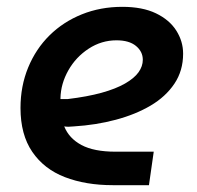

<svg xmlns="http://www.w3.org/2000/svg" viewBox="-20 -542 576 562"><path d="M310 0Q231 0 170 -23.5Q109 -47 74.5 -97.5Q40 -148 40 -226Q40 -290 62.5 -344.5Q85 -399 125 -438.5Q165 -478 219.5 -500Q274 -522 338 -522Q397 -522 436.5 -503Q476 -484 496 -452.5Q516 -421 516 -385Q516 -335 490.5 -297Q465 -259 421 -233Q377 -207 319 -191.5Q261 -176 196 -172Q187 -171 180.5 -171Q174 -171 168 -172Q182 -137 218.5 -117.5Q255 -98 318 -98H430L416 0ZM157 -252Q162 -252 167 -252Q172 -252 178 -252Q236 -259 277.5 -270.5Q319 -282 346 -297.5Q373 -313 385.5 -330.5Q398 -348 398 -367Q398 -391 378 -407.5Q358 -424 321 -424Q277 -424 239.5 -399.5Q202 -375 180 -336Q158 -297 157 -255Q157 -254 157 -253.5Q157 -253 157 -252Z"/></svg>

Font: MuseoModerno Thin Medium
Style: Italic
Weight: 500
Italic angle: -9°
Version: Version 1.003